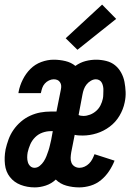

<svg xmlns="http://www.w3.org/2000/svg" viewBox="-21 -801 591 833"><path d="M130 12Q97 12 68.5 1Q40 -10 22 -33Q4 -56 0.5 -87.5Q-3 -119 3 -151V-152Q8 -174 16 -196Q24 -218 37.5 -237.5Q51 -257 69.5 -273Q88 -289 110 -299Q132 -309 154 -313Q176 -317 198 -317H224L243 -412Q245 -421 244.5 -429Q244 -437 239.5 -444Q235 -451 228 -454Q221 -457 212 -457Q202 -457 191.5 -452Q181 -447 173.5 -438.5Q166 -430 162.5 -420Q159 -410 157 -400L156 -397H59L60 -404Q65 -430 78 -456Q91 -482 111 -502Q131 -522 158 -532Q185 -542 212 -542Q238 -542 263 -536Q288 -530 306 -515Q327 -530 350 -536Q373 -542 396 -542Q418 -542 440 -536.5Q462 -531 478 -518Q494 -505 504.5 -486Q515 -467 519 -446Q523 -425 524 -402.5Q525 -380 520 -357Q514 -327 497.5 -299Q481 -271 455 -251.5Q429 -232 398.5 -222.5Q368 -213 338 -213Q329 -213 320 -213.5Q311 -214 303 -216L288 -140Q286 -128 285.5 -116.5Q285 -105 289 -95Q293 -85 302.5 -79Q312 -73 324 -73Q335 -73 346 -78Q357 -83 365.5 -91.5Q374 -100 379.5 -110.5Q385 -121 389 -132L476 -104Q467 -81 452.5 -59Q438 -37 417.5 -20Q397 -3 372 4.5Q347 12 323 12Q294 12 267 4.5Q240 -3 221 -22Q202 -4 177.5 4Q153 12 130 12ZM341 -298Q355 -298 369.5 -303.5Q384 -309 396 -319.5Q408 -330 415 -344Q422 -358 425 -372Q427 -381 427 -389.5Q427 -398 427.5 -407Q428 -416 426.5 -424.5Q425 -433 421.5 -440.5Q418 -448 411 -452.5Q404 -457 395 -457Q384 -457 373 -450.5Q362 -444 354.5 -434.5Q347 -425 343 -414Q339 -403 337 -392L320 -302Q324 -300 329.5 -299Q335 -298 341 -298ZM129 -73Q141 -73 151.5 -81.5Q162 -90 169 -101Q176 -112 180.5 -123.5Q185 -135 189 -147Q193 -159 195.5 -170.5Q198 -182 201 -194L208 -232H199Q181 -232 163 -225.5Q145 -219 131.5 -205.5Q118 -192 110.5 -175Q103 -158 99 -140Q97 -129 97 -118Q97 -107 100 -97Q103 -87 110.5 -80Q118 -73 129 -73ZM315 -585 264 -635 422 -781 483 -719Z"/></svg>

Font: Lode Dark
Style: Bold Italic
Weight: 700
Italic angle: -11°
Monospace: yes
Designer: Belleve Invis
Foundry: Belleve Invis
Version: Version 29.2.0; ttfautohint (v1.8.3)